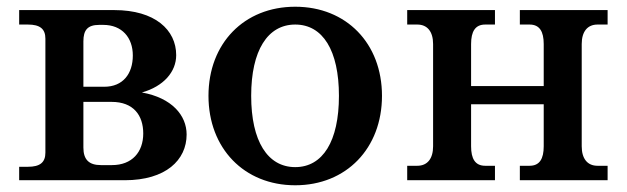

<svg xmlns="http://www.w3.org/2000/svg" viewBox="-20 -536 1864 571"><path d="M37 0H351C473 0 535 -60 535 -136C535 -193 491 -245 402 -261C466 -279 504 -322 504 -372C504 -447 441 -506 320 -506H37V-463H63C99 -463 115 -450 115 -421V-82C115 -53 99 -40 63 -40H37ZM228 -97V-233H312C377 -233 406 -193 406 -139C406 -84 373 -45 313 -45H280C245 -45 228 -61 228 -97ZM228 -278V-413C228 -446 240 -462 275 -462H287C343 -462 375 -424 375 -371C375 -317 346 -278 290 -278Z M858 -39C776 -39 727 -116 727 -251C727 -386 776 -463 858 -463C940 -463 988 -386 988 -251C988 -116 940 -39 858 -39ZM600 -251C600 -95 706 15 858 15C1010 15 1116 -95 1116 -251C1116 -407 1010 -516 858 -516C706 -516 600 -407 600 -251Z M1381 -101V-226H1597V-101C1597 -64 1585 -43 1555 -43H1526V0H1787V-43H1757C1727 -43 1710 -64 1710 -101V-405C1710 -442 1727 -463 1757 -463H1787V-506H1526V-463H1555C1585 -463 1597 -442 1597 -405V-280H1381V-405C1381 -442 1393 -463 1423 -463H1452V-506H1191V-463H1221C1251 -463 1268 -442 1268 -405V-101C1268 -64 1251 -43 1221 -43H1191V0H1452V-43H1423C1393 -43 1381 -64 1381 -101Z"/></svg>

Font: LT Superior Serif Semibold
Style: Regular
Weight: 600
Designer: Daniel Lyons
Foundry: LyonsType
Version: Version 2.120;FEAKit 1.0